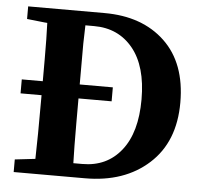

<svg xmlns="http://www.w3.org/2000/svg" viewBox="-49 -706 790 756"><g transform="rotate(5 346.0 -327.5)"><path d="M334 -654.8Q483.4 -654.8 572.8 -570.1Q662.1 -485.4 662.1 -329.6Q662.1 -174.3 565.9 -87.2Q469.7 0 314 0H32.2V-49.8L112.8 -59.1Q115.2 -134.3 115.2 -311H32.2V-366.2H115.2V-452.6Q115.2 -539.1 112.8 -596.2L32.2 -605V-654.8ZM298.8 -55.2Q395.5 -55.2 452.1 -126.5Q508.8 -197.8 508.8 -328.6Q508.8 -459.5 451.4 -529.8Q394 -600.1 297.9 -600.1H263.2Q261.2 -542 261.2 -527.3V-366.2H392.1V-311H261.2V-213.9Q261.2 -117.2 263.2 -55.2Z"/></g></svg>

Font: SourceSerifPro-Bold
Style: Bold
Weight: 700
Designer: Frank Grießhammer
Foundry: Adobe Systems Incorporated
Version: Version 1.014;PS Version 1.0;hotconv 1.0.73;makeotf.lib2.5.5